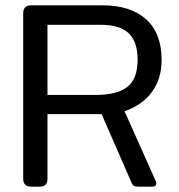

<svg xmlns="http://www.w3.org/2000/svg" viewBox="-20 -700 673 720"><path d="M67 -30V-650Q67 -680 97 -680H365Q469 -680 527.5 -628Q586 -576 586 -475Q586 -405 550 -355.5Q514 -306 447 -283L564 -21Q566 -15 566 -12Q566 0 551 0H498Q487 0 481.5 -3.5Q476 -7 472 -18L361 -272H158V-30Q158 -15 151 -7.5Q144 0 128 0H97Q67 0 67 -30ZM338 -344Q420 -344 458 -374.5Q496 -405 496 -475Q496 -544 462.5 -575.5Q429 -607 358 -607H158V-344Z"/></svg>

Font: Mitr Light
Style: Regular
Weight: 300
Designer: Thanarat Vachiruckul
Foundry: Cadson Demak
Version: Version 1.003